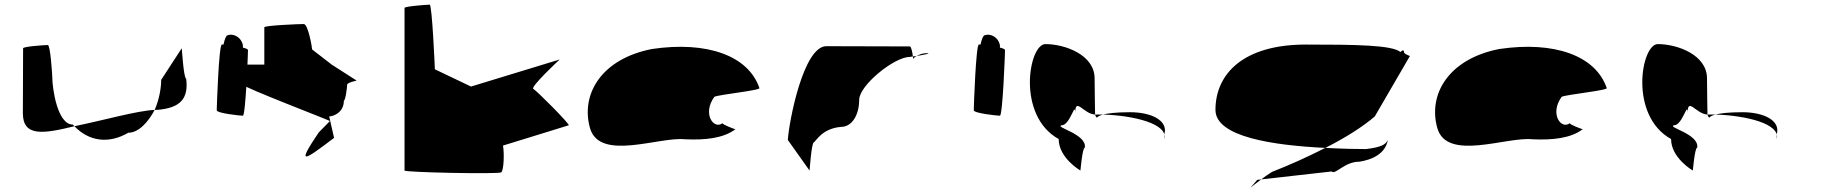

<svg xmlns="http://www.w3.org/2000/svg" viewBox="-20 -745 7811 823"><path d="M78 -260C78 -158 165 -171 299 -204C298 -206 293 -209 292 -211C226 -211 204 -366 204 -416C204 -424 196 -552 185 -552C175 -552 79 -546 79 -538C79 -538 78 -340 78 -260ZM299 -204C361 -139 446 -127 530 -176C574 -176 615 -221 643 -274C565 -270 427 -230 299 -204ZM643 -274H654C753 -282 789 -322 778 -408C767 -408 759 -546 759 -538L671 -403C671 -370 663 -319 643 -274Z M909 -272C909 -260 1008 -249 1021 -249C1033 -249 1043 -518 1043 -530C1043 -534 1034 -538 1021 -541C1022 -548 1021 -556 1017 -564C1007 -588 979 -602 956 -594C950 -594 943 -578 938 -554H931C918 -554 909 -284 909 -272Z M1021 -382C1021 -371 1402 -226 1394 -226L1346 -177C1250 -34 1280 -54 1412 -154L1391 -246C1407 -246 1454 -261 1454 -314C1461 -314 1468 -371 1468 -382C1468 -392 1515 -400 1508 -400L1402 -468L1318 -533C1318 -540 1301 -642 1282 -642C1263 -642 1113 -636 1113 -628V-468H1035C1028 -468 1021 -392 1021 -382Z M1714 -14C1714 -6 2114 2 2128 -6C2140 -13 2142 -91 2136 -121L2418 -208C2423 -213 2280 -357 2266 -364C2252 -372 2379 -490 2379 -490L1999 -374L1844 -448C1844 -456 1832 -725 1822 -725C1811 -725 1714 -718 1714 -711Z M2509 -196C2550 -52 2806 -160 2916 -148C3002 -144 3081 -152 3132 -191C3124 -193 3075 -212 3077 -217C3040 -188 2989 -257 3042 -330C3062 -340 3245 -358 3235 -368C3188 -506 3011 -570 2775 -535C2558 -493 2468 -341 2509 -196ZM3077 -217C3077 -217 3077 -218 3077 -218C3077 -218 3077 -217 3077 -217ZM3133 -192 3132 -191C3134 -191 3134 -191 3133 -190Z M3357 -145 3450 -14C3450 -6 3458 -135 3469 -135C3479 -142 3505 -194 3584 -201C3636 -201 3663 -258 3663 -318C3663 -378 3812 -501 3880 -501C3880 -501 3885 -502 3893 -503C3891 -520 3886 -546 3880 -546C3880 -546 3664 -547 3522 -547C3424 -547 3362 -225 3357 -145ZM3893 -503C3894 -498 3894 -494 3894 -491C3894 -494 3900 -500 3909 -505C3903 -504 3898 -504 3893 -503ZM3909 -505C3939 -510 3978 -517 3951 -517C3935 -517 3920 -511 3909 -505Z M4154 -272C4154 -260 4253 -249 4266 -249C4278 -249 4288 -518 4288 -530C4288 -534 4279 -538 4266 -541C4267 -548 4266 -556 4262 -564C4252 -588 4224 -602 4201 -594C4195 -594 4188 -578 4183 -554H4176C4163 -554 4154 -284 4154 -272Z M4518 -149C4518 -68 4611 -14 4611 -14C4611 -6 4619 -112 4630 -112C4640 -171 4497 -200 4531 -208C4567 -208 4589 -314 4589 -261C4589 -331 4625 -256 4674 -254C4674 -281 4672 -346 4672 -409C4672 -510 4545 -556 4461 -556C4390 -556 4336 -250 4518 -149ZM4674 -254C4676 -246 4680 -242 4682 -241C4682 -237 4679 -246 4708 -254ZM4708 -254C4728 -259 4762 -264 4824 -264C4916 -264 4988 -228 4971 -170V-149C4988 -215 4838 -250 4708 -254Z M5190 -274C5190 -158 5437 -122 5661 -111C5746 -154 5821 -201 5873 -246L6023 -504C6030 -504 5998 -512 5998 -522C5998 -533 5991 -530 5983 -522C5947 -552 5792 -554 5577 -554C5309 -554 5190 -428 5190 -274ZM5369 26C5327 76 5334 62 5386 24ZM5386 24 5688 -10C5705 6 5741 -52 5808 -52C5858 -60 5919 -84 5929 -146C5921 -124 5895 -113 5835 -106C5801 -106 5738 -107 5661 -111C5584 -72 5504 -36 5432 -8C5413 4 5398 15 5386 24Z M6141 -196C6182 -52 6438 -160 6548 -148C6634 -144 6713 -152 6764 -191C6756 -193 6707 -212 6709 -217C6672 -188 6621 -257 6674 -330C6694 -340 6877 -358 6867 -368C6820 -506 6643 -570 6407 -535C6190 -493 6100 -341 6141 -196ZM6709 -217C6709 -217 6709 -218 6709 -218C6709 -218 6709 -217 6709 -217ZM6765 -192 6764 -191C6766 -191 6766 -191 6765 -190Z M7143 -149C7143 -68 7236 -14 7236 -14C7236 -6 7244 -112 7255 -112C7265 -171 7122 -200 7156 -208C7192 -208 7214 -314 7214 -261C7214 -331 7250 -256 7299 -254C7299 -281 7297 -346 7297 -409C7297 -510 7170 -556 7086 -556C7015 -556 6961 -250 7143 -149ZM7299 -254C7301 -246 7305 -242 7307 -241C7307 -237 7304 -246 7333 -254ZM7333 -254C7353 -259 7387 -264 7449 -264C7541 -264 7613 -228 7596 -170V-149C7613 -215 7463 -250 7333 -254Z"/></svg>

Font: Ampere
Style: SCUltExt
Weight: 400
Version: Version 1